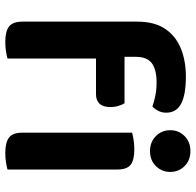

<svg xmlns="http://www.w3.org/2000/svg" viewBox="-27 -706 740 726"><g transform="rotate(90 343.0 -343.0)"><path d="M173.7 -336V-443.9H370.5Q375.5 -436 380.1 -421.9Q384.8 -407.7 384.8 -390.8Q384.8 -362.3 371.8 -349.1Q358.9 -336 336.6 -336ZM194.9 -486.5V-353H61.8V-491.8Q61.8 -556.7 88.9 -597.2Q116 -637.6 163.1 -656.8Q210.2 -675.9 269.5 -675.9Q337.8 -675.9 371.9 -658Q406.1 -640 406.1 -601.5Q406.1 -584.6 398.9 -570.9Q391.8 -557.3 382.5 -549.3Q363.8 -556 341.1 -560.5Q318.4 -565.1 292.1 -565.1Q242.9 -565.1 218.9 -547Q194.9 -528.9 194.9 -486.5ZM61.8 -384.4H201.2V-1.3Q192.3 1.3 175.3 4.1Q158.4 7 138.5 7Q99 7 80.4 -7.1Q61.8 -21.2 61.8 -58.1ZM472.3 -616.6Q472.3 -648.8 494.5 -670.9Q516.8 -693 551.3 -693Q586.2 -693 608.1 -670.9Q630.1 -648.8 630.1 -616.6Q630.1 -585 608.1 -562.6Q586.2 -540.2 551.3 -540.2Q516.8 -540.2 494.5 -562.6Q472.3 -585 472.3 -616.6ZM481.6 -264H621V-1.3Q612.1 1.3 595.1 4.1Q578.2 7 558.3 7Q518.8 7 500.2 -7.1Q481.6 -21.2 481.6 -58.1ZM621 -192H481.6V-472.5Q490.6 -475.2 507.7 -478Q524.8 -480.9 544.7 -480.9Q584.9 -480.9 602.9 -467.1Q621 -453.3 621 -415.5Z"/></g></svg>

Font: Baloo Tamma 2
Style: Regular
Weight: 400
Designer: Divya Kowshik, Shuchita Grover and Ek Type
Foundry: Ek Type
Version: Version 1.700